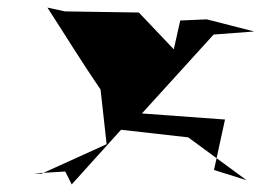

<svg xmlns="http://www.w3.org/2000/svg" viewBox="-20 -584 708 506"><path d="M70 -127 152 -132 169 -98 299 -242 476 -222 630 -109 544 -136 573 -269 354 -285 543 -493 650 -501 525 -533 455 -530 438 -454 346 -551 151 -554 105 -564C151 -493 195 -421 245 -348L261 -204L89 -126Z"/></svg>

Font: Asimov Silicon
Style: Regular
Weight: 400
Designer: Google
Version: Version 2.000980; 2014